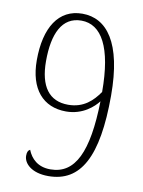

<svg xmlns="http://www.w3.org/2000/svg" viewBox="-84 -782 635 852"><g transform="rotate(10 234.0 -356.0)"><path d="M193 12C339 12 406 -112 406 -388C406 -627 328 -724 218 -724C111 -724 54 -633 54 -486C54 -356 117 -284 221 -284C297 -284 345 -330 364 -355C359 -126 309 -19 197 -19C140 -19 109 -51 94 -89C85 -85 81 -76 81 -60C81 -26 117 12 193 12ZM225 -315C139 -315 95 -375 95 -489C95 -613 132 -693 219 -693C310 -693 364 -598 364 -397C335 -355 295 -315 225 -315Z"/></g></svg>

Font: Noto Serif Georgian Condensed ExtraLight
Style: Regular
Weight: 200
Width: 3
Designer: Monotype Design Team, Akaki Razmadze
Foundry: Google LLC
Version: Version 2.003